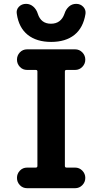

<svg xmlns="http://www.w3.org/2000/svg" viewBox="-20 -990 540 1010"><path d="M380.9 -969.7Q403.3 -969.7 418 -954.1Q432.6 -938.5 429.7 -917Q418 -843.8 371.6 -806.6Q325.2 -769.5 249 -769.5Q172.9 -769.5 126 -806.6Q79.1 -843.8 68.4 -917Q64.5 -938.5 79.1 -954.1Q93.8 -969.7 117.2 -969.7Q138.7 -969.7 155.3 -955.1Q171.9 -940.4 178.7 -918Q195.3 -865.2 248 -865.2Q300.8 -865.2 319.3 -918Q326.2 -940.4 342.3 -955.1Q358.4 -969.7 380.9 -969.7ZM330.1 -622.1Q321.3 -622.1 321.3 -614.3V-117.2Q321.3 -108.4 330.1 -108.4H375Q397.5 -108.4 413.1 -92.3Q428.7 -76.2 428.7 -54.2Q428.7 -32.2 413.1 -16.1Q397.5 0 375 0H123Q99.6 0 84.5 -16.1Q69.3 -32.2 69.3 -54.2Q69.3 -76.2 84.5 -92.3Q99.6 -108.4 123 -108.4H168Q176.8 -108.4 176.8 -117.2V-614.3Q176.8 -622.1 168 -622.1H123Q99.6 -622.1 84.5 -638.2Q69.3 -654.3 69.3 -676.3Q69.3 -698.2 84.5 -714.4Q99.6 -730.5 123 -730.5H375Q397.5 -730.5 413.1 -714.4Q428.7 -698.2 428.7 -676.3Q428.7 -654.3 413.1 -638.2Q397.5 -622.1 375 -622.1Z"/></svg>

Font: Rounded Mgen+ 1mn bold
Style: Bold
Weight: 700
Designer: [Source Han Sans]
Ryoko NISHIZUKA  (kana & ideographs); Paul D. Hunt (Latin, Greek & Cyrillic); Wenlong ZHANG  (bopomofo
Version: Version 1.059.20150602